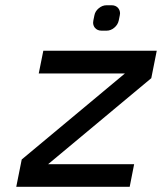

<svg xmlns="http://www.w3.org/2000/svg" viewBox="-20 -718 623 738"><path d="M582.5 -522.9 561.5 -417.5 165 -86.9H495.6L478.5 0H42.5L63.5 -105L460 -435.5H128.9L146.5 -522.9ZM409.2 -697.8Q425.3 -697.8 434.6 -686.5Q441.4 -677.7 441.4 -666.5Q441.4 -662.6 440.4 -658.7L436.5 -639.6Q433.1 -623 419.4 -611.6Q405.8 -600.1 389.6 -600.1H370.6Q354 -600.1 344.7 -611.3Q337.9 -620.1 337.9 -630.9Q337.9 -635.3 338.9 -639.6L342.8 -658.7Q345.7 -674.8 359.6 -686.3Q373.5 -697.8 389.6 -697.8Z"/></svg>

Font: Qaz
Style: Italic
Weight: 400
Italic angle: -11.25°
Designer: GGBotNet
Foundry: f0n7
Version: 0.70